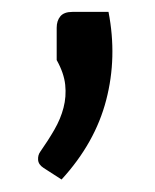

<svg xmlns="http://www.w3.org/2000/svg" viewBox="-20 -776 254 315"><path d="M158 -756.5Q172.5 -682 154.2 -611.8Q136 -541.5 81 -481.5L51.5 -500.5Q43 -506 42.5 -513.8Q42 -521.5 46 -527Q59 -545.5 69.2 -563.2Q79.5 -581 84.2 -599.2Q89 -617.5 87 -636.8Q85 -656 73 -677.5V-730.5Q73 -742 79 -749.2Q85 -756.5 99 -756.5Z"/></svg>

Font: Lato Medium
Style: Regular
Weight: 500
Designer: Lukasz Dziedzic
Foundry: tyPoland Lukasz Dziedzic
Version: Version 2.006; 2014-01-15